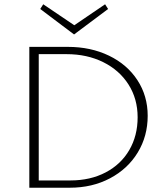

<svg xmlns="http://www.w3.org/2000/svg" viewBox="-20 -877 769 897"><path d="M326 -716 168 -835 182 -857 327 -759 471 -857 485 -835ZM670 -336Q670 -241 623.5 -164.5Q577 -88 494 -44Q411 0 306 0H117V-658H297Q404 -658 489 -617Q574 -576 622 -502.5Q670 -429 670 -336ZM623 -329Q623 -415 580.5 -482Q538 -549 462.5 -586.5Q387 -624 291 -624H161V-34H309Q402 -34 473.5 -71.5Q545 -109 584 -176Q623 -243 623 -329Z"/></svg>

Font: Ysabeau Infant Light
Style: Regular
Weight: 300
Designer: Christian Thalmann (Catharsis Fonts)
Version: Version 0.003